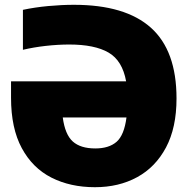

<svg xmlns="http://www.w3.org/2000/svg" viewBox="-20 -770 786 800"><path d="M375.5 10Q273 10 194.2 -30Q115.5 -70 70.8 -152.8Q26 -235.5 26 -362.5V-431H505.5Q490 -517.5 432.2 -551Q374.5 -584.5 268.5 -584.5Q222 -584.5 170.8 -578.8Q119.5 -573 75.5 -562.5V-729Q124.5 -739.5 181 -744.8Q237.5 -750 288 -750Q502 -750 608.8 -654.5Q715.5 -559 715.5 -360Q715.5 -238 671.8 -155.8Q628 -73.5 551.5 -31.8Q475 10 375.5 10ZM377 -151.5Q434 -151.5 465.8 -179.2Q497.5 -207 507 -280.5H241.5Q251 -209.5 283.2 -180.5Q315.5 -151.5 377 -151.5Z"/></svg>

Font: Encode Sans Semi Condensed Black
Style: Regular
Weight: 900
Width: 4
Designer: Multiple Designers
Foundry: Impallari Type
Version: Version 3.000; ttfautohint (v1.8.3) -l 8 -r 50 -G 200 -x 14 